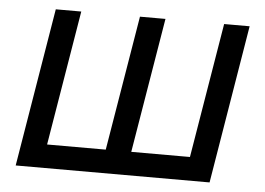

<svg xmlns="http://www.w3.org/2000/svg" viewBox="-44 -602 911 659"><g transform="rotate(5 411.5 -273.0)"><path d="M122.6 -545.9H210.4L133.3 -81.1H335.4L412.6 -545.9H500.5L423.3 -81.1H625.5L702.6 -545.9H790.5L700.2 0H32.2Z"/></g></svg>

Font: Inter Variable
Style: Italic
Weight: 400
Italic angle: -9.39999°
Designer: Rasmus Andersson
Foundry: rsms
Version: Version 4.001;git-9221beed3